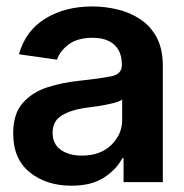

<svg xmlns="http://www.w3.org/2000/svg" viewBox="-20 -573 580 604"><path d="M204.6 11.2Q126 11.2 73.7 -30.8Q21.5 -72.8 21.5 -153.3Q21.5 -214.8 51.3 -248.8Q81.1 -282.7 128.4 -298.1Q175.8 -313.5 228.5 -318.8Q300.8 -326.7 332 -333.5Q363.3 -340.3 363.3 -368.2V-370.6Q363.3 -410.2 339.6 -432.1Q315.9 -454.1 271.5 -454.1Q224.1 -454.1 196.5 -433.6Q168.9 -413.1 159.2 -385.3L39.6 -402.3Q60.5 -476.6 122.6 -514.6Q184.6 -552.7 270.5 -552.7Q309.6 -552.7 348.9 -543.5Q388.2 -534.2 420.7 -512.9Q453.1 -491.7 472.7 -455.6Q492.2 -419.4 492.2 -365.2V0H368.7V-75.2H364.7Q347.2 -41 307.9 -14.9Q268.6 11.2 204.6 11.2ZM237.3 -83.5Q295.9 -83.5 330.1 -116.9Q364.3 -150.4 364.3 -195.8V-259.8Q356 -253.4 334 -248Q312 -242.7 287.6 -239Q263.2 -235.4 246.1 -233.4Q203.1 -227.1 174.3 -209.7Q145.5 -192.4 145.5 -155.3Q145.5 -119.6 171.4 -101.6Q197.3 -83.5 237.3 -83.5Z"/></svg>

Font: Inter Tight SemiBold
Style: Regular
Weight: 600
Designer: Rasmus Andersson
Foundry: rsms
Version: Version 3.004; ttfautohint (v1.8.4.7-5d5b)